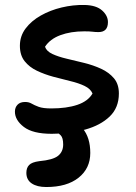

<svg xmlns="http://www.w3.org/2000/svg" viewBox="-20 -528 546 772"><path d="M188 10Q112 10 76 -17.5Q40 -45 40 -79Q40 -96 50.5 -107Q61 -118 81 -118Q96 -118 107 -111.5Q118 -105 135.5 -98.5Q153 -92 186 -92Q248 -92 291 -106.5Q334 -121 352 -152Q344 -171 320 -182.5Q296 -194 262.5 -202Q229 -210 194 -219.5Q159 -229 128.5 -243.5Q98 -258 79 -282Q60 -306 60 -344Q60 -383 83 -413.5Q106 -444 144 -465.5Q182 -487 228 -498Q274 -509 320 -508Q367 -507 390.5 -486Q414 -465 414 -439Q414 -399 376 -399Q363 -399 352 -400.5Q341 -402 319 -402Q264 -402 222.5 -386.5Q181 -371 161 -340Q167 -322 190.5 -311Q214 -300 248 -292Q282 -284 318.5 -275Q355 -266 386.5 -251.5Q418 -237 438 -213.5Q458 -190 458 -152Q458 -95 421 -59.5Q384 -24 322.5 -7Q261 10 188 10ZM166 224Q129 224 107.5 209.5Q86 195 86 167Q86 147 97 135.5Q108 124 138 120Q193 115 213.5 98.5Q234 82 234 53Q234 26 224 16Q214 6 203.5 -0.5Q193 -7 193 -21Q193 -32 203 -40Q213 -48 233 -48Q282 -48 312.5 -11.5Q343 25 343 87Q343 149 296 186.5Q249 224 166 224Z"/></svg>

Font: Shantell Sans Normal
Style: Regular
Weight: 500
Designer: Stephen Nixon, Anya Danilova, Shantell Martin
Foundry: Arrow Type
Version: Version 1.009;[a7da0bfa3]